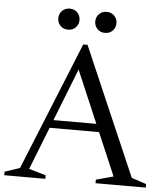

<svg xmlns="http://www.w3.org/2000/svg" viewBox="-66 -921 836 973"><g transform="rotate(5 352.0 -435.0)"><path d="M174.5 -259.5V-300H512.5V-259.5ZM637 -43 712 -18V0H456.5V-18L544.5 -42L307 -598.5H333.5L115 -43L201 -18V0H-8V-18L68.5 -43.5L333 -695H355ZM249.5 -763Q225.5 -763 210.5 -778.8Q195.5 -794.5 195.5 -816.5Q195.5 -838.5 210.5 -854.2Q225.5 -870 249.5 -870Q273.5 -870 288.5 -854.2Q303.5 -838.5 303.5 -816.5Q303.5 -794.5 288.5 -778.8Q273.5 -763 249.5 -763ZM437.5 -763Q413.5 -763 398.5 -778.8Q383.5 -794.5 383.5 -816.5Q383.5 -838.5 398.5 -854.2Q413.5 -870 437.5 -870Q461.5 -870 476.5 -854.2Q491.5 -838.5 491.5 -816.5Q491.5 -794.5 476.5 -778.8Q461.5 -763 437.5 -763Z"/></g></svg>

Font: Newsreader 36pt
Style: Regular
Weight: 400
Designer: Hugues Gentile
Foundry: Production Type
Version: Version 1.003